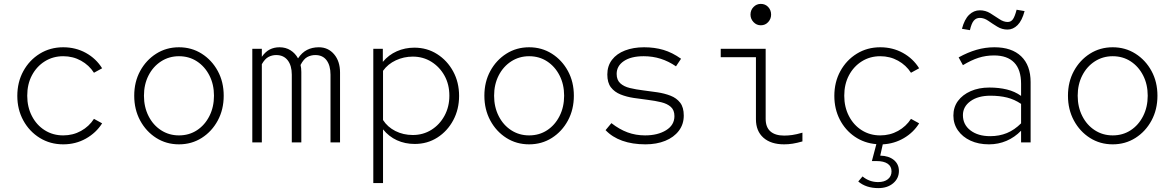

<svg xmlns="http://www.w3.org/2000/svg" viewBox="-20 -732 6040 987"><path d="M305 10Q238 10 184.5 -23Q131 -56 100 -112.5Q69 -169 69 -239Q69 -310 100 -366.5Q131 -423 184.5 -456Q238 -489 305 -489Q369 -489 421.5 -460Q474 -431 505 -381L463 -358Q438 -397 396.5 -420Q355 -443 305 -443Q252 -443 210 -416.5Q168 -390 144 -344.5Q120 -299 120 -240Q120 -182 144 -135.5Q168 -89 210 -62.5Q252 -36 305 -36Q355 -36 396.5 -59Q438 -82 463 -121L505 -98Q474 -49 421.5 -19.5Q369 10 305 10Z M900 10Q835 10 783 -23Q731 -56 700.5 -112.5Q670 -169 670 -240Q670 -311 700.5 -367Q731 -423 783 -456Q835 -489 900 -489Q965 -489 1017 -456Q1069 -423 1099.5 -367Q1130 -311 1130 -240Q1130 -169 1099.5 -112.5Q1069 -56 1017 -23Q965 10 900 10ZM900 -36Q952 -36 992.5 -62.5Q1033 -89 1056.5 -135.5Q1080 -182 1080 -240Q1080 -298 1056.5 -344Q1033 -390 992.5 -416.5Q952 -443 900 -443Q849 -443 808 -416.5Q767 -390 743.5 -344Q720 -298 720 -240Q720 -182 743.5 -135.5Q767 -89 808 -62.5Q849 -36 900 -36Z M1277 0V-481H1326V-440Q1344 -466 1366.5 -477.5Q1389 -489 1417 -489Q1449 -489 1473.5 -473.5Q1498 -458 1512 -432Q1532 -462 1558.5 -475.5Q1585 -489 1619 -489Q1667 -489 1697.5 -453Q1728 -417 1728 -359V0H1679V-348Q1679 -395 1659 -422Q1639 -449 1601 -449Q1579 -449 1560 -439Q1541 -429 1525 -398Q1527 -390 1528 -381Q1529 -372 1529 -362V0H1480V-348Q1480 -395 1459 -422Q1438 -449 1400 -449Q1379 -449 1360.5 -439.5Q1342 -430 1326 -402V0Z M1899 209V-481H1948V-414Q1978 -450 2020 -468.5Q2062 -487 2110 -487Q2175 -487 2227 -454Q2279 -421 2309.5 -365Q2340 -309 2340 -239Q2340 -170 2310 -114Q2280 -58 2228.5 -25Q2177 8 2112 8Q2062 8 2020.5 -11Q1979 -30 1949 -67V209ZM2102 -38Q2155 -38 2197.5 -64.5Q2240 -91 2265 -137Q2290 -183 2290 -240Q2290 -298 2265 -343Q2240 -388 2197.5 -414.5Q2155 -441 2102 -441Q2056 -441 2015 -422Q1974 -403 1949 -368V-115Q1972 -79 2012.5 -58.5Q2053 -38 2102 -38Z M2700 10Q2635 10 2583 -23Q2531 -56 2500.5 -112.5Q2470 -169 2470 -240Q2470 -311 2500.5 -367Q2531 -423 2583 -456Q2635 -489 2700 -489Q2765 -489 2817 -456Q2869 -423 2899.5 -367Q2930 -311 2930 -240Q2930 -169 2899.5 -112.5Q2869 -56 2817 -23Q2765 10 2700 10ZM2700 -36Q2752 -36 2792.5 -62.5Q2833 -89 2856.5 -135.5Q2880 -182 2880 -240Q2880 -298 2856.5 -344Q2833 -390 2792.5 -416.5Q2752 -443 2700 -443Q2649 -443 2608 -416.5Q2567 -390 2543.5 -344Q2520 -298 2520 -240Q2520 -182 2543.5 -135.5Q2567 -89 2608 -62.5Q2649 -36 2700 -36Z M3298 10Q3231 10 3179 -8.5Q3127 -27 3093 -63L3123 -99Q3164 -67 3206 -51.5Q3248 -36 3296 -36Q3361 -36 3404 -62.5Q3447 -89 3447 -135Q3447 -166 3428.5 -182.5Q3410 -199 3379 -206.5Q3348 -214 3311.5 -218.5Q3275 -223 3238 -228.5Q3201 -234 3170 -246.5Q3139 -259 3120.5 -283Q3102 -307 3102 -349Q3102 -393 3126 -424.5Q3150 -456 3193 -472.5Q3236 -489 3291 -489Q3345 -489 3390.5 -475.5Q3436 -462 3481 -430L3455 -391Q3417 -417 3376 -430Q3335 -443 3289 -443Q3224 -443 3187 -418Q3150 -393 3150 -352Q3150 -321 3168.5 -304Q3187 -287 3218 -279.5Q3249 -272 3286 -267.5Q3323 -263 3359.5 -257.5Q3396 -252 3427 -240Q3458 -228 3476.5 -204Q3495 -180 3495 -138Q3495 -93 3469.5 -59.5Q3444 -26 3399.5 -8Q3355 10 3298 10Z M3891 -602Q3869 -602 3853.5 -618.5Q3838 -635 3838 -657Q3838 -680 3853.5 -696Q3869 -712 3891 -712Q3914 -712 3929 -696Q3944 -680 3944 -657Q3944 -635 3929 -618.5Q3914 -602 3891 -602ZM4011 10Q3943 10 3904.5 -24Q3866 -58 3866 -119V-438H3685V-481H3916V-121Q3916 -78 3940.5 -56.5Q3965 -35 4011 -35Q4031 -35 4052.5 -38Q4074 -41 4105 -50V-5Q4077 3 4055 6.5Q4033 10 4011 10Z M4495 235Q4464 235 4438 226.5Q4412 218 4392 201L4414 175Q4449 204 4494 204Q4526 204 4544.5 189Q4563 174 4563 149Q4563 123 4543 109.5Q4523 96 4487 96H4462L4485 9Q4423 4 4374 -29.5Q4325 -63 4297 -117.5Q4269 -172 4269 -239Q4269 -310 4300 -366.5Q4331 -423 4384.5 -456Q4438 -489 4505 -489Q4569 -489 4621.5 -460Q4674 -431 4705 -381L4663 -358Q4638 -397 4596.5 -420Q4555 -443 4505 -443Q4452 -443 4410 -416.5Q4368 -390 4344 -344.5Q4320 -299 4320 -240Q4320 -182 4344 -135.5Q4368 -89 4410 -62.5Q4452 -36 4505 -36Q4555 -36 4596.5 -59Q4638 -82 4663 -121L4705 -98Q4676 -51 4626.5 -22Q4577 7 4518 10L4505 68Q4549 69 4575 90.5Q4601 112 4601 147Q4601 185 4571.5 210Q4542 235 4495 235Z M5064 10Q5010 10 4969 -9Q4928 -28 4904.5 -61.5Q4881 -95 4881 -138Q4881 -181 4904.5 -213Q4928 -245 4970 -263.5Q5012 -282 5066 -282Q5115 -282 5156 -272Q5197 -262 5229 -239V-301Q5229 -374 5193.5 -410.5Q5158 -447 5090 -447Q5048 -447 5010.5 -435Q4973 -423 4930 -397L4908 -437Q4955 -463 5000 -476Q5045 -489 5092 -489Q5181 -489 5229.5 -442.5Q5278 -396 5278 -310V0H5229V-60Q5196 -26 5154 -8Q5112 10 5064 10ZM4930 -140Q4930 -91 4969 -61.5Q5008 -32 5070 -32Q5117 -32 5156 -48Q5195 -64 5229 -98V-198Q5195 -221 5157 -230.5Q5119 -240 5071 -240Q5008 -240 4969 -212Q4930 -184 4930 -140ZM4966 -577 4925 -584Q4938 -633 4962 -656Q4986 -679 5017 -679Q5046 -679 5070.5 -664Q5095 -649 5117 -634Q5139 -619 5160 -619Q5177 -619 5187 -633Q5197 -647 5206 -682L5247 -675Q5234 -626 5211 -603Q5188 -580 5159 -580Q5131 -580 5106.5 -595Q5082 -610 5060.5 -625Q5039 -640 5017 -640Q4998 -640 4986 -626Q4974 -612 4966 -577Z M5700 10Q5635 10 5583 -23Q5531 -56 5500.5 -112.5Q5470 -169 5470 -240Q5470 -311 5500.5 -367Q5531 -423 5583 -456Q5635 -489 5700 -489Q5765 -489 5817 -456Q5869 -423 5899.5 -367Q5930 -311 5930 -240Q5930 -169 5899.5 -112.5Q5869 -56 5817 -23Q5765 10 5700 10ZM5700 -36Q5752 -36 5792.5 -62.5Q5833 -89 5856.5 -135.5Q5880 -182 5880 -240Q5880 -298 5856.5 -344Q5833 -390 5792.5 -416.5Q5752 -443 5700 -443Q5649 -443 5608 -416.5Q5567 -390 5543.5 -344Q5520 -298 5520 -240Q5520 -182 5543.5 -135.5Q5567 -89 5608 -62.5Q5649 -36 5700 -36Z"/></svg>

Font: Red Hat Mono VF Light
Style: Regular
Weight: 300
Monospace: yes
Designer: Pentagram, MCKL
Foundry: Pentagram, MCKL
Version: Version 1.023